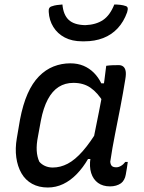

<svg xmlns="http://www.w3.org/2000/svg" viewBox="-20 -825 640 855"><path d="M293 -543Q326 -543 352 -532Q378 -521 398 -501Q418 -481 431 -454H456L441 -369Q415 -412 383.5 -434Q352 -456 307 -456Q270 -456 241.5 -438Q213 -420 193 -382.5Q173 -345 162 -288L149 -217Q142 -182 143.5 -154.5Q145 -127 155 -105Q165 -93 180.5 -86Q196 -79 215 -79Q249 -79 281.5 -96Q314 -113 348 -151.5Q382 -190 421 -255L395 -117H372Q350 -79 322 -50Q294 -21 261.5 -5.5Q229 10 193 10Q153 10 123 -6.5Q93 -23 75.5 -53.5Q58 -84 52.5 -124Q47 -164 55 -210L69 -292Q82 -360 103 -407.5Q124 -455 153.5 -485Q183 -515 218.5 -529Q254 -543 293 -543ZM453 -532Q467 -534 480.5 -534.5Q494 -535 509 -535Q521 -535 529 -528.5Q537 -522 539.5 -508.5Q542 -495 538 -472Q528 -410 516 -348Q504 -286 492 -226Q480 -166 471 -105Q472 -92 478 -86Q484 -80 498 -80Q508 -80 519 -86.5Q530 -93 538 -104H549Q547 -90 545 -76Q543 -62 540 -47Q538 -35 532.5 -25Q527 -15 519 -9Q509 -2 496.5 1.5Q484 5 470 5Q438 5 416.5 -10.5Q395 -26 386 -54.5Q377 -83 383 -122Q390 -174 400 -224.5Q410 -275 420.5 -326.5Q431 -378 440 -433Q443 -452 445 -468.5Q447 -485 449 -500.5Q451 -516 453 -532ZM360 -713Q408 -715 439 -736Q470 -757 489 -805Q502 -805 515.5 -803.5Q529 -802 540 -798Q547 -796 548.5 -789.5Q550 -783 546 -770Q531 -728 504 -699Q477 -670 439.5 -655.5Q402 -641 356 -641H346Q301 -641 268.5 -658Q236 -675 217.5 -705Q199 -735 197 -772Q196 -783 199.5 -789Q203 -795 211 -797Q222 -801 233.5 -802.5Q245 -804 258 -805Q262 -759 286 -736.5Q310 -714 360 -713Z"/></svg>

Font: Rec Mono Semicasual
Style: Italic
Weight: 400
Italic angle: -10°
Version: Version 1.085; ttfautohint (v1.8.4.7-5d5b)